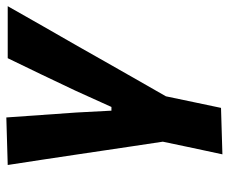

<svg xmlns="http://www.w3.org/2000/svg" viewBox="-79 -465 740 622"><g transform="rotate(-90 291.0 -154.0)"><path d="M102 196.5Q112.5 148.5 122.5 101Q132.5 53.5 143 3.5Q136 -43 128.5 -93Q121 -142.5 114 -190.5L101 -278Q92.5 -332 84.5 -388L67.5 -499L221.5 -503.5Q225.5 -445 229.5 -390Q233.5 -335 237.5 -276.5L243.5 -163H255.5L308 -279Q335 -336.5 361.5 -391.5Q388 -446.5 413.5 -499H582Q549.5 -442.5 517.5 -385.5Q485 -328.5 453 -273L401.5 -182Q373 -132.5 346 -84.5Q318.5 -36 290 13.5Q280.5 59.5 271.2 103.2Q262 147 252.5 192Z"/></g></svg>

Font: Heraclito
Style: Bold Italic
Weight: 700
Italic angle: -12°
Designer: Kostas Bartsokas (font) & Cristiano Sobral (main changes)
Foundry: Kostas Bartsokas (font) & Cristiano Sobral (main changes)
Version: Version 1.00;July 8, 2020;FontCreator 13.0.0.2655 64-bit